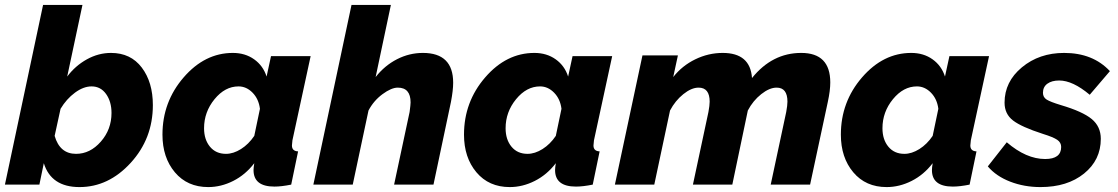

<svg xmlns="http://www.w3.org/2000/svg" viewBox="-30 -750 4541 780"><path d="M148 -87 130 0H-10L145 -730H305L243 -439Q276 -483 323 -509Q370 -535 421 -535Q501 -535 546 -475.5Q591 -416 591 -323Q591 -187 501 -88.5Q411 10 293 10Q178 10 148 -87ZM423 -291Q423 -337 401 -368Q379 -399 342 -399Q309 -399 274.5 -373.5Q240 -348 216 -308L192 -198Q213 -125 279 -125Q336 -125 379.5 -174.5Q423 -224 423 -291Z M630 -203Q630 -336 716 -435.5Q802 -535 916 -535Q966 -535 1002.5 -509Q1039 -483 1053 -439L1071 -522H1232L1158 -180Q1156 -162 1156 -159Q1156 -136 1181 -135L1153 0Q1113 8 1085 8Q1000 8 1000 -59Q1000 -69 1003 -87Q967 -40 917.5 -15Q868 10 816 10Q731 10 680.5 -50Q630 -110 630 -203ZM1003 -198 1026 -308Q1021 -348 996 -373.5Q971 -399 939 -399Q884 -399 841.5 -347Q799 -295 799 -229Q799 -183 823 -154Q847 -125 888 -125Q918 -125 949 -144.5Q980 -164 1003 -198Z M1398 -730H1558L1496 -437Q1533 -484 1583 -509.5Q1633 -535 1688 -535Q1811 -535 1811 -414Q1811 -383 1802 -336L1731 0H1571L1634 -295Q1638 -325 1638 -334Q1638 -394 1586 -394Q1560 -394 1524 -367.5Q1488 -341 1467 -301L1403 0H1243Z M1855 -203Q1855 -336 1941 -435.5Q2027 -535 2141 -535Q2191 -535 2227.5 -509Q2264 -483 2278 -439L2296 -522H2457L2383 -180Q2381 -162 2381 -159Q2381 -136 2406 -135L2378 0Q2338 8 2310 8Q2225 8 2225 -59Q2225 -69 2228 -87Q2192 -40 2142.5 -15Q2093 10 2041 10Q1956 10 1905.5 -50Q1855 -110 1855 -203ZM2228 -198 2251 -308Q2246 -348 2221 -373.5Q2196 -399 2164 -399Q2109 -399 2066.5 -347Q2024 -295 2024 -229Q2024 -183 2048 -154Q2072 -125 2113 -125Q2143 -125 2174 -144.5Q2205 -164 2228 -198Z M2580 -525H2724L2705 -437Q2741 -483 2794.5 -509Q2848 -535 2906 -535Q3018 -535 3025 -433Q3107 -535 3225 -535Q3343 -535 3343 -415Q3343 -382 3333 -336L3261 0H3101L3164 -295Q3169 -322 3169 -337Q3169 -394 3125 -394Q3096 -394 3062.5 -367.5Q3029 -341 3008 -301L2945 0H2785L2848 -295Q2853 -322 2853 -337Q2853 -394 2808 -394Q2779 -394 2746 -367.5Q2713 -341 2692 -301L2628 0H2468Z M3386 -203Q3386 -336 3472 -435.5Q3558 -535 3672 -535Q3722 -535 3758.5 -509Q3795 -483 3809 -439L3827 -522H3988L3914 -180Q3912 -162 3912 -159Q3912 -136 3937 -135L3909 0Q3869 8 3841 8Q3756 8 3756 -59Q3756 -69 3759 -87Q3723 -40 3673.5 -15Q3624 10 3572 10Q3487 10 3436.5 -50Q3386 -110 3386 -203ZM3759 -198 3782 -308Q3777 -348 3752 -373.5Q3727 -399 3695 -399Q3640 -399 3597.5 -347Q3555 -295 3555 -229Q3555 -183 3579 -154Q3603 -125 3644 -125Q3674 -125 3705 -144.5Q3736 -164 3759 -198Z M3983 -74 4060 -172Q4139 -104 4216 -104Q4281 -104 4281 -153Q4281 -171 4265 -182Q4249 -193 4207 -206Q4120 -234 4085.5 -260.5Q4051 -287 4051 -333Q4051 -418 4121.5 -476.5Q4192 -535 4293 -535Q4410 -535 4479 -461L4397 -365Q4328 -423 4273 -423Q4243 -423 4225 -410Q4207 -397 4207 -373Q4207 -355 4222 -345.5Q4237 -336 4280 -323Q4368 -297 4405 -266.5Q4442 -236 4442 -186Q4442 -100 4374 -45Q4306 10 4197 10Q4131 10 4074 -12Q4017 -34 3983 -74Z"/></svg>

Font: Raleway-v4020 ExtraBold
Style: Italic
Weight: 800
Italic angle: -12°
Designer: Matt McInerney, Pablo Impallari, Rodrigo Fuenzalida
Foundry: Matt McInerney, Pablo Impallari, Rodrigo Fuenzalida
Version: Version 4.020;PS 004.020;hotconv 1.0.88;makeotf.lib2.5.64775